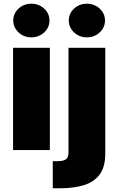

<svg xmlns="http://www.w3.org/2000/svg" viewBox="-20 -801 632 1025"><path d="M49.8 0V-545.9H246.1V0ZM147.5 -601.6Q107.4 -601.6 79.1 -627.9Q50.8 -654.3 50.8 -691.4Q50.8 -729 79.1 -755.1Q107.4 -781.2 147.5 -781.2Q187.5 -781.2 215.8 -755.1Q244.1 -729 244.1 -691.4Q244.1 -654.3 215.8 -627.9Q187.5 -601.6 147.5 -601.6ZM345.7 -545.9H542V18.6Q542 90.3 512 130.6Q481.9 170.9 427.7 187.5Q373.5 204.1 301.8 204.1H261.7V59.6H284.2Q319.8 59.6 332.8 48.8Q345.7 38.1 345.7 14.6ZM443.8 -601.6Q403.8 -601.6 375.5 -627.9Q347.2 -654.3 347.2 -691.4Q347.2 -729 375.5 -755.1Q403.8 -781.2 443.8 -781.2Q483.9 -781.2 512.2 -755.1Q540.5 -729 540.5 -691.4Q540.5 -654.3 512.2 -627.9Q483.9 -601.6 443.8 -601.6Z"/></svg>

Font: Inter Black
Style: Regular
Weight: 900
Designer: Rasmus Andersson
Foundry: rsms
Version: Version 4.000;git-a52131595